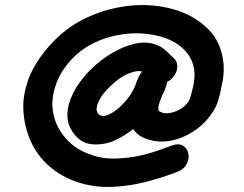

<svg xmlns="http://www.w3.org/2000/svg" viewBox="-20 -737 962 757"><path d="M285 -19Q349 2 416 0Q483 -2 549.5 -18.5Q616 -35 678 -59Q706 -70 716.5 -91Q727 -112 722.5 -132.5Q718 -153 701 -163Q684 -173 656 -163Q593 -138 543.5 -126Q494 -114 439 -112Q383 -110 339 -127Q280 -146 241 -189.5Q202 -233 191 -286Q179 -338 198.5 -398Q218 -458 268 -509Q325 -567 415 -592Q506 -616 592 -598Q678 -580 719 -526.5Q760 -473 741 -394Q730 -347 724 -338Q712 -319 690.5 -306.5Q669 -294 646.5 -291Q624 -288 609 -298Q599 -304 610 -337L621 -364Q628 -380 630 -383Q637 -401 639 -413V-414Q651 -420 661 -431Q678 -450 679 -472.5Q680 -495 664 -509Q659 -513 651 -521Q643 -529 641 -531Q621 -551 600 -559Q561 -575 515.5 -565.5Q470 -556 424.5 -529.5Q379 -503 342 -467Q315 -441 292.5 -409.5Q270 -378 257 -343.5Q244 -309 246 -275Q248 -241 270 -212Q298 -173 340.5 -168.5Q383 -164 425 -180Q464 -196 505 -228Q516 -212 534 -200Q580 -175 633 -179.5Q686 -184 738 -216Q789 -248 819 -296Q832 -314 839.5 -339Q847 -364 850 -378L852 -390Q869 -457 857.5 -513Q846 -569 814 -608Q781 -646 736 -671Q691 -696 637 -707Q564 -723 483.5 -713.5Q403 -704 327.5 -670Q252 -636 194 -577Q131 -513 99 -442Q69 -370 72 -305Q75 -240 100 -183Q125 -125 173.5 -82.5Q222 -40 285 -19ZM403 -283Q379 -274 366 -290Q355 -305 368 -335Q381 -365 414 -396Q450 -432 485.5 -446.5Q521 -461 538 -455Q539 -454 540 -454Q539 -452 536 -450Q528 -439 523 -424Q521 -423 519 -415Q516 -406 513 -399Q499 -364 471 -334Q438 -297 403 -283Z"/></svg>

Font: Balsamiq Sans
Style: Bold Italic
Weight: 700
Italic angle: -12°
Designer: Michael Angeles
Foundry: Balsamiq SRL
Version: Version 1.020; ttfautohint (v1.8.4.7-5d5b);gftools[0.9.26]